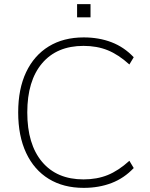

<svg xmlns="http://www.w3.org/2000/svg" viewBox="-20 -901 724 929"><path d="M385 8Q287 8 216 -35.5Q145 -79 106.5 -161Q68 -243 68 -357Q68 -471 106.5 -552Q145 -633 216 -676.5Q287 -720 385 -720Q459 -720 520 -696.5Q581 -673 627 -624L606 -589Q553 -637 501 -658Q449 -679 384 -679Q255 -679 183.5 -594.5Q112 -510 112 -357Q112 -203 183.5 -118Q255 -33 384 -33Q449 -33 501 -54Q553 -75 606 -123L627 -88Q581 -39 520 -15.5Q459 8 385 8ZM353 -881H418V-817H353Z"/></svg>

Font: Muli ExtraLight
Style: Regular
Weight: 250
Designer: Vernon Adams
Foundry: Vernon Adams
Version: Version 2.100; ttfautohint (v1.8.1.43-b0c9)